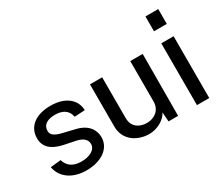

<svg xmlns="http://www.w3.org/2000/svg" viewBox="-124 -1062 1617 1391"><g transform="rotate(-30 684.5 -366.5)"><path d="M259 10C384 10 472 -51 472 -145C472 -197 445 -263 342 -288L242 -312C174 -328 156 -350 156 -378C156 -438 209 -454 261 -454C319 -454 366 -432 378 -370L465 -375C463 -461 393 -527 264 -527C139 -527 63 -466 63 -371C63 -299 109 -255 203 -234L305 -213C360 -200 382 -174 382 -140C382 -92 327 -64 260 -64C200 -64 151 -86 132 -149L45 -140C63 -42 151 10 259 10Z M784 9C850 10 921 -30 944 -79L950 -1H1030L1032 -518H928V-181C928 -107 872 -69 809 -69C755 -69 693 -97 693 -176V-518H591V-165C591 -41 699 9 784 9Z M1292 -743H1185V-619H1292ZM1290 -517H1187V0H1290Z"/></g></svg>

Font: United Sans Medium
Style: Regular
Weight: 500
Designer: Pablo Impallari, Rodrigo Fuenzalida (Modified by Dan O. Williams)
Version: Version 1.000;PS 001.000;hotconv 1.0.88;makeotf.lib2.5.64775